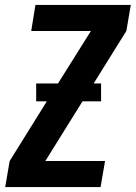

<svg xmlns="http://www.w3.org/2000/svg" viewBox="-20 -755 548 775"><path d="M1 0 19 -105 169 -346H126V-418H214L347 -630H106L123 -735H508L490 -630L358 -418H388V-346H313L163 -105H404L386 0Z"/></svg>

Font: Iosevka SS04 Extrabold
Style: Italic
Weight: 800
Italic angle: -9°
Monospace: yes
Designer: Belleve Invis
Foundry: Belleve Invis
Version: Version 19.0.0; ttfautohint (v1.8.4)